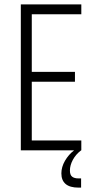

<svg xmlns="http://www.w3.org/2000/svg" viewBox="-20 -686 431 876"><path d="M75 -666H351V-621H125V-358H322V-313H125V-45H351V0H75ZM318 0H350Q326 18 312.5 43Q299 68 299 92Q299 112 309 120Q319 128 338 128H350V170H338Q299 170 279.5 153.5Q260 137 260 105Q260 76 276.5 47.5Q293 19 318 0Z"/></svg>

Font: Khand Variable Light
Style: Regular
Weight: 300
Designer: Satya Rajpurohit
Foundry: Indian Type Foundry
Version: Version 3.000